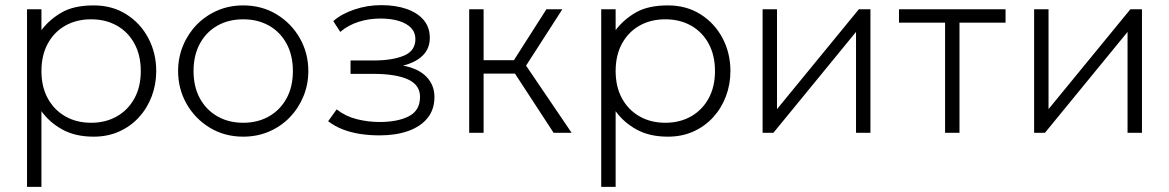

<svg xmlns="http://www.w3.org/2000/svg" viewBox="-20 -516 4542 746"><path d="M85 210V-480H141V-399Q172.5 -440.5 220 -467.8Q267.5 -495 344 -495Q416.5 -495 471.2 -460.2Q526 -425.5 556.5 -367.5Q587 -309.5 587 -240Q587 -188 569.5 -141.8Q552 -95.5 519.8 -60.2Q487.5 -25 443 -5Q398.5 15 344 15Q273 15 222.8 -12.5Q172.5 -40 141 -84V210ZM334 -39Q390.5 -39 434 -63.8Q477.5 -88.5 502.2 -133.5Q527 -178.5 527 -240Q527 -301.5 502.2 -346.8Q477.5 -392 434 -416.5Q390.5 -441 334 -441Q277.5 -441 234 -416.5Q190.5 -392 165.8 -346.8Q141 -301.5 141 -240Q141 -178.5 165.8 -133.5Q190.5 -88.5 234 -63.8Q277.5 -39 334 -39Z M925 15Q852.5 15 795.2 -19.8Q738 -54.5 705 -112.5Q672 -170.5 672 -240Q672 -292 691 -338.2Q710 -384.5 744.2 -419.8Q778.5 -455 824.5 -475Q870.5 -495 925 -495Q997.5 -495 1054.8 -460.2Q1112 -425.5 1145 -367.5Q1178 -309.5 1178 -240Q1178 -188 1159 -141.8Q1140 -95.5 1106 -60.2Q1072 -25 1025.8 -5Q979.5 15 925 15ZM925 -39Q981.5 -39 1025 -63.8Q1068.5 -88.5 1093.2 -133.5Q1118 -178.5 1118 -240Q1118 -301.5 1093.2 -346.8Q1068.5 -392 1025 -416.5Q981.5 -441 925 -441Q868.5 -441 825 -416.5Q781.5 -392 756.8 -346.8Q732 -301.5 732 -240Q732 -178.5 756.8 -133.5Q781.5 -88.5 825 -63.8Q868.5 -39 925 -39Z M1455 10Q1415.5 10 1379.8 4.5Q1344 -1 1312.5 -13Q1281 -25 1255 -45L1288 -91Q1322.5 -64 1366.2 -53Q1410 -42 1454 -42Q1526 -42 1569 -64.5Q1612 -87 1612 -140Q1612 -186 1565 -207.5Q1518 -229 1431 -229H1342V-281H1430Q1505 -281 1549.5 -299.8Q1594 -318.5 1594 -364Q1594 -390 1577 -407.8Q1560 -425.5 1529.2 -434.8Q1498.5 -444 1458 -444Q1414 -444 1373.5 -431.2Q1333 -418.5 1302 -392L1275 -434Q1306.5 -462 1356.8 -479Q1407 -496 1461 -496Q1518 -496 1560.5 -481Q1603 -466 1626.5 -437.8Q1650 -409.5 1650 -369Q1650 -328 1623.2 -301Q1596.5 -274 1546 -261Q1605.5 -250 1636.8 -217.8Q1668 -185.5 1668 -139Q1668 -90.5 1641 -57.2Q1614 -24 1566 -7Q1518 10 1455 10Z M2131 0 1962 -259 2103 -480H2165L2024 -261L2201 0ZM1803 0V-480H1859V-282H2001V-230H1859V0Z M2316 210V-480H2372V-399Q2403.5 -440.5 2451 -467.8Q2498.5 -495 2575 -495Q2647.5 -495 2702.2 -460.2Q2757 -425.5 2787.5 -367.5Q2818 -309.5 2818 -240Q2818 -188 2800.5 -141.8Q2783 -95.5 2750.8 -60.2Q2718.5 -25 2674 -5Q2629.5 15 2575 15Q2504 15 2453.8 -12.5Q2403.5 -40 2372 -84V210ZM2565 -39Q2621.5 -39 2665 -63.8Q2708.5 -88.5 2733.2 -133.5Q2758 -178.5 2758 -240Q2758 -301.5 2733.2 -346.8Q2708.5 -392 2665 -416.5Q2621.5 -441 2565 -441Q2508.5 -441 2465 -416.5Q2421.5 -392 2396.8 -346.8Q2372 -301.5 2372 -240Q2372 -178.5 2396.8 -133.5Q2421.5 -88.5 2465 -63.8Q2508.5 -39 2565 -39Z M2943 0V-480H2999V-92L3317 -480H3362V0H3306V-392L2985 0Z M3652 0V-428H3473V-480H3887V-428H3708V0Z M3998 0V-480H4054V-92L4372 -480H4417V0H4361V-392L4040 0Z"/></svg>

Font: Geologica Roman Thin
Style: Regular
Weight: 250
Designer: Sindre Bremnes, Frode Helland
Foundry: Monokrom Skriftforlag AS
Version: Version 1.010;gftools[0.9.28]